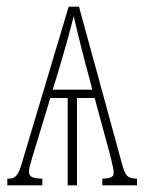

<svg xmlns="http://www.w3.org/2000/svg" viewBox="-20 -556 434 576"><path d="M2 0H107V-20C75 -21 67 -26 67 -42C67 -56 81 -97 104 -173L131 -262H183V0H211V-262H264L300 -129C309 -97 321 -52 321 -38C321 -25 313 -21 287 -20V0H391V-20C360 -21 356 -29 345 -68L217 -536H186L43 -58C32 -21 18 -20 4 -20H2ZM138 -287 149 -322C178 -418 195 -481 201 -508C210 -468 231 -383 247 -325L257 -287Z"/></svg>

Font: Noto Serif ExtraCondensed Thin
Style: Regular
Weight: 100
Width: 2
Designer: Monotype Design Team
Foundry: Monotype Imaging Inc.
Version: Version 2.013